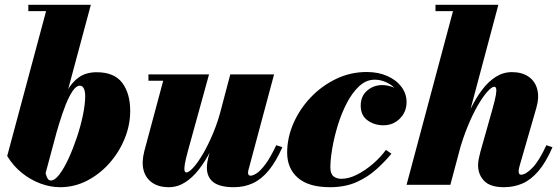

<svg xmlns="http://www.w3.org/2000/svg" viewBox="-20 -770 2332 800"><path d="M230.5 10Q190 10 148.8 -5.2Q107.5 -20.5 71.2 -49.5Q35 -78.5 10 -120L172 -723.5H98V-750H358.5L170 -48.5Q172.5 -37.5 177.5 -27.8Q182.5 -18 192 -18Q208.5 -18 227.8 -43.5Q247 -69 265.8 -109.8Q284.5 -150.5 300.5 -198.2Q316.5 -246 325.8 -291.5Q335 -337 335 -370.5Q335 -388.5 329.5 -400.8Q324 -413 312.5 -413Q297.5 -413 282.2 -390.2Q267 -367.5 253 -331.8Q239 -296 226.8 -255.8Q214.5 -215.5 205 -180H181.5Q202.5 -246.5 220.2 -299.8Q238 -353 259.2 -390.8Q280.5 -428.5 310 -448.8Q339.5 -469 383 -469Q456 -469 489.2 -425Q522.5 -381 522.5 -307.5Q522.5 -249 499.5 -192.5Q476.5 -136 436 -90.2Q395.5 -44.5 342.8 -17.2Q290 10 230.5 10Z M683.5 10Q641.5 10 614.2 -8.8Q587 -27.5 578.2 -61.2Q569.5 -95 581.5 -141L660 -433.5H598.5V-460H851L764.5 -146.5Q753.5 -107 750.2 -86.8Q747 -66.5 749 -59Q751 -51.5 756.5 -51.5Q767 -51.5 785.5 -71.8Q804 -92 825.8 -129Q847.5 -166 868.5 -216.2Q889.5 -266.5 904.5 -327H925Q913 -281 896.2 -233.5Q879.5 -186 857.8 -142.5Q836 -99 809.2 -64.5Q782.5 -30 751 -10Q719.5 10 683.5 10ZM954.5 10Q896.5 10 869.2 -10.8Q842 -31.5 842 -72Q842 -81.5 843.5 -91.5Q845 -101.5 847 -110L939.5 -460H1122L1017 -68.5Q1015.5 -64 1014.5 -59.2Q1013.5 -54.5 1013.5 -50.5Q1013.5 -38 1024 -38Q1034.5 -38 1050.2 -48.5Q1066 -59 1086.5 -86.5Q1107 -114 1131 -165L1156.5 -156.5Q1130 -97 1100 -60.2Q1070 -23.5 1034 -6.8Q998 10 954.5 10Z M1355 10Q1266.5 10 1221.5 -28.8Q1176.5 -67.5 1176.5 -134.5Q1176.5 -196 1202.5 -255.8Q1228.5 -315.5 1274.2 -363.8Q1320 -412 1380 -441Q1440 -470 1508 -470Q1556.5 -470 1594 -453.2Q1631.5 -436.5 1652.8 -408Q1674 -379.5 1674 -345Q1674 -303.5 1646 -275.8Q1618 -248 1577.5 -248Q1540 -248 1511.5 -268.5Q1483 -289 1483 -330Q1483 -369.5 1509.8 -392.5Q1536.5 -415.5 1573 -415.5Q1593 -415.5 1616.2 -407.2Q1639.5 -399 1656.2 -383.2Q1673 -367.5 1673 -345H1650.5Q1650.5 -372 1633.8 -393Q1617 -414 1592 -426Q1567 -438 1541.5 -438Q1506 -438 1477 -411.2Q1448 -384.5 1425.5 -341.5Q1403 -298.5 1387.8 -248.8Q1372.5 -199 1364.5 -152.2Q1356.5 -105.5 1356.5 -72.5Q1356.5 -46 1369.5 -35.5Q1382.5 -25 1402 -25Q1433 -25 1467.2 -42.2Q1501.5 -59.5 1533.5 -87Q1565.5 -114.5 1588 -145.5L1611 -129.5Q1584 -97 1548.5 -64.8Q1513 -32.5 1465.5 -11.2Q1418 10 1355 10Z M1674 0 1867.5 -723.5H1794.5V-750H2056.5L1856.5 0ZM2079.5 10Q2023 10 1997.5 -16.2Q1972 -42.5 1972 -82Q1972 -93.5 1975 -109Q1978 -124.5 1981.5 -137L2031.5 -314Q2042.5 -353 2046 -373.5Q2049.5 -394 2047.2 -401.2Q2045 -408.5 2039.5 -408.5Q2029 -408.5 2010.8 -388.2Q1992.5 -368 1971 -331Q1949.5 -294 1928.8 -243.5Q1908 -193 1891.5 -133H1875.5Q1887.5 -178.5 1903.8 -226Q1920 -273.5 1941.2 -317Q1962.5 -360.5 1988.2 -395Q2014 -429.5 2045.2 -449.5Q2076.5 -469.5 2113 -469.5Q2154.5 -469.5 2182 -450.8Q2209.5 -432 2218.5 -398.2Q2227.5 -364.5 2214.5 -319.5L2144.5 -77Q2143.5 -73.5 2142.2 -67.2Q2141 -61 2141 -57Q2141 -42 2151 -42Q2170.5 -42 2198.8 -71.2Q2227 -100.5 2256.5 -165L2282 -156.5Q2254.5 -93.5 2223.5 -57.2Q2192.5 -21 2157 -5.5Q2121.5 10 2079.5 10Z"/></svg>

Font: Bodoni Moda 9pt Black
Style: Italic
Weight: 900
Italic angle: -13°
Designer: Owen Earl
Foundry: indestructible type
Version: Version 2.004